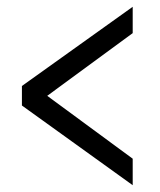

<svg xmlns="http://www.w3.org/2000/svg" viewBox="-20 -545 472 565"><path d="M370.5 0 44.5 -234.5V-292L370.5 -525V-447.5L119 -263L370.5 -78Z"/></svg>

Font: Mohave
Style: Regular
Weight: 400
Designer: Gumpita Rahayu
Foundry: Tokotype
Version: Version 2.003; ttfautohint (v1.8.3)